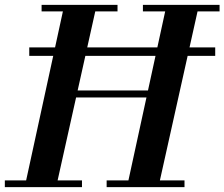

<svg xmlns="http://www.w3.org/2000/svg" viewBox="-27 -774 928 794"><path d="M94 -543V-578H863V-543ZM498 0 662 -754H796L628 0ZM-7 0V-28H312V0ZM414 0V-28H736V0ZM75 0 239 -754H373L205 0ZM231 -371V-400H620V-371ZM145 -727V-754H459V-727ZM564 -727V-754H881V-727Z"/></svg>

Font: Libre Bodoni Medium
Style: Italic
Weight: 500
Italic angle: -13°
Designer: Pablo Impallari, Rodrigo Fuenzalida
Foundry: Impallari Type
Version: Version 2.005;gftools[0.9.23]